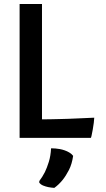

<svg xmlns="http://www.w3.org/2000/svg" viewBox="-20 -683 525 951"><path d="M77.1 -663.1H188V-91.8Q208.5 -91.8 230.7 -92.3Q252.9 -92.8 275.1 -93.3Q297.4 -93.8 318.6 -94.5Q339.8 -95.2 358.9 -96.2Q403.8 -98.1 446.8 -100.1Q446.8 -91.8 444.6 -75.2Q442.4 -58.6 439.5 -41.7Q436.5 -24.9 433.8 -12.5Q431.2 0 429.7 0H77.1ZM232.9 51.8Q233.4 51.8 239.5 51.8Q245.6 51.8 255.1 52.5Q264.6 53.2 276.6 55.4Q288.6 57.6 300.5 61.8Q312.5 65.9 323.5 72.5Q334.5 79.1 342.3 88.9Q336.4 129.9 321.3 159.2Q306.2 188.5 290 208.5Q271 231.9 249 247.6Q232.9 246.6 218.8 243.7Q206.5 241.2 193.8 236.1Q181.2 231 174.3 221.2L174.8 213.4Q189.5 194.3 202.1 169.9Q212.4 148.9 221.7 119.1Q231 89.4 232.9 51.8Z"/></svg>

Font: Basic
Style: Regular
Weight: 400
Designer: Magnus Gaarde
Foundry: Magnus Gaarde
Version: Version 1.003; ttfautohint (v1.1) -l 6 -r 16 -G 0 -x 16 -D l